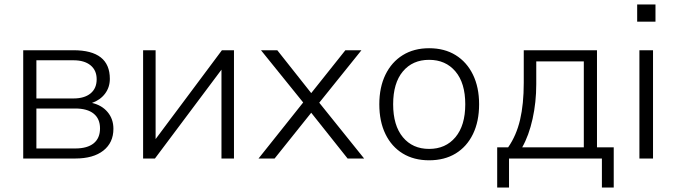

<svg xmlns="http://www.w3.org/2000/svg" viewBox="-20 -710 3030 860"><path d="M84 0V-485H309Q472 -485 472 -357Q472 -319 450.5 -290.5Q429 -262 392 -249Q436 -239 462 -208Q488 -177 488 -133Q488 -71 443 -35.5Q398 0 317 0ZM143 -269H309Q358 -269 385.5 -291.5Q413 -314 413 -355Q413 -395 385.5 -417.5Q358 -440 309 -440H143ZM143 -45H317Q371 -45 399.5 -68Q428 -91 428 -135Q428 -178 399.5 -201Q371 -224 317 -224H143Z M621 0V-485H677V-87L974 -485H1028V0H972V-398L674 0Z M1138 0 1338 -251 1149 -485H1222L1374 -293L1527 -485H1599L1410 -250L1611 0H1537L1374 -205L1210 0Z M1902 8Q1834 8 1784 -22.5Q1734 -53 1706.5 -109.5Q1679 -166 1679 -243Q1679 -319 1706.5 -375.5Q1734 -432 1784 -463Q1834 -494 1902 -494Q1971 -494 2021 -463Q2071 -432 2098.5 -375.5Q2126 -319 2126 -243Q2126 -166 2098.5 -109.5Q2071 -53 2021 -22.5Q1971 8 1902 8ZM1902 -43Q1976 -43 2020 -95.5Q2064 -148 2064 -243Q2064 -338 2020 -390Q1976 -442 1902 -442Q1828 -442 1784.5 -390Q1741 -338 1741 -243Q1741 -148 1784.5 -95.5Q1828 -43 1902 -43Z M2207 130V-50H2256Q2293 -103 2309.5 -173.5Q2326 -244 2326 -339V-485H2654V-50H2729V130H2676V0H2260V130ZM2319 -50H2595V-435H2382V-333Q2382 -252 2365.5 -177.5Q2349 -103 2319 -50Z M2834 -613V-690H2916V-613ZM2844 0V-485H2905V0Z"/></svg>

Font: Nunito Sans Light
Style: Regular
Weight: 300
Designer: Vernon Adams
Foundry: Vernon Adams
Version: Version 3.101; ttfautohint (v1.8.4.7-5d5b);gftools[0.9.27]